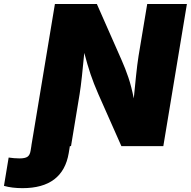

<svg xmlns="http://www.w3.org/2000/svg" viewBox="-159 -748 977 983"><path d="M-138.7 203.6 -114.7 58.6Q-100.6 60.5 -86.9 61.8Q-73.2 63 -59.1 63Q-30.3 63 -18.1 54.4Q-5.9 45.9 -2.4 23.9L1.5 0L2.4 -7.3L11.7 -62.5L122.1 -727.5H336.9L462.9 -441.9Q482.9 -397 498.3 -351.3Q513.7 -305.7 525.9 -244.1Q531.2 -299.8 537.6 -360.4Q543.9 -420.9 550.3 -460.9L594.7 -727.5H797.9L677.2 0H462.4L344.7 -265.6Q320.3 -321.3 304.4 -368.7Q288.6 -416 272.5 -477.1Q266.6 -414.6 260.5 -358.2Q254.4 -301.8 248.5 -265.6L204.6 0H198.7L192.9 35.6Q162.6 215.3 -43.9 215.3Q-97.7 215.3 -138.7 203.6Z"/></svg>

Font: Inter Black
Style: Italic
Weight: 900
Italic angle: -9.39999°
Designer: Rasmus Andersson
Foundry: rsms
Version: Version 4.000;git-a52131595